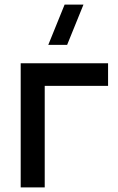

<svg xmlns="http://www.w3.org/2000/svg" viewBox="-20 -815 515 835"><path d="M70 0H174.5V-441.5H450V-540H70ZM190 -620H272L343 -795H261Z"/></svg>

Font: Eudonet SemiBold
Style: Regular
Weight: 600
Designer: Mikhail Sharanda
Foundry: Mikhail Sharanda
Version: Version 4.503;Glyphs 3.1.2 (3151)